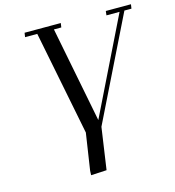

<svg xmlns="http://www.w3.org/2000/svg" viewBox="-127 -809 1009 1105"><g transform="rotate(-15 377.5 -256.5)"><path d="M117.2 -676.8 121.1 -702.1H336.9L333 -676.8H289.1L400.9 -106.9L680.2 -676.8H602.1L605 -702.1H754.9L751 -676.8H709L408.2 -64.9L372.1 184.1L278.8 189L279.8 163.1L313 -56.2L189.9 -676.8Z"/></g></svg>

Font: Dehuti Alt
Style: Bold-Italic
Weight: 700
Version: Version 1.2